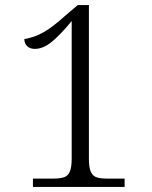

<svg xmlns="http://www.w3.org/2000/svg" viewBox="-20 -738 599 758"><path d="M110 0V-33H193Q216 -33 232 -38Q248 -43 255.5 -60Q263 -77 263 -111V-655Q219 -601 184.5 -573Q150 -545 118 -545Q98 -545 87 -556Q76 -567 76 -584Q116 -590 152.5 -611Q189 -632 234 -673L287 -718H331V-111Q331 -77 338.5 -60Q346 -43 361.5 -38Q377 -33 401 -33H472V0Z"/></svg>

Font: Noto Serif Hebrew Light
Style: Regular
Weight: 300
Version: Version 2.003